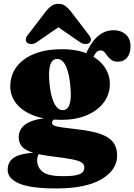

<svg xmlns="http://www.w3.org/2000/svg" viewBox="-20 -756 718 1026"><path d="M387.5 -65.5Q335 -71.5 307 -75.8Q279 -80 268.5 -85.5Q258 -91 258 -100Q258 -107.5 262.5 -112.2Q267 -117 274.5 -120L269.5 -127Q197.5 -125.5 156 -111.2Q114.5 -97 97.2 -74Q80 -51 80 -24Q80 5 95.5 25Q111 45 152 58.5Q193 72 268.5 81Q330.5 88.5 365.8 95.5Q401 102.5 415.8 112.2Q430.5 122 430.5 138Q430.5 154 420.8 164.5Q411 175 386.5 180.2Q362 185.5 317 185.5Q238.5 185.5 208.5 162.5Q178.5 139.5 178.5 99Q178.5 88.5 181.5 79.5Q184.5 70.5 187.5 66.5L185.5 59Q96 61.5 58.5 83.8Q21 106 21 152Q21 198 82.2 224.5Q143.5 251 280 251Q439.5 251 522.8 201.5Q606 152 606 75Q606 32 584.5 4Q563 -24 514.8 -40.8Q466.5 -57.5 387.5 -65.5ZM421 -427.5 467 -424.5Q479 -455 490.2 -470.8Q501.5 -486.5 517 -486.5Q530 -486.5 538 -477.5Q546 -468.5 554.2 -456.8Q562.5 -445 575.2 -435.8Q588 -426.5 610 -426.5Q642 -426.5 659.8 -449Q677.5 -471.5 677.5 -508.5Q677.5 -549.5 651.8 -572Q626 -594.5 587.5 -594.5Q538 -594.5 500.2 -560Q462.5 -525.5 436 -460.5ZM567 -308.5Q567 -357.5 537.8 -399.2Q508.5 -441 451.8 -467Q395 -493 311.5 -493Q225 -493 163 -468Q101 -443 68 -398.2Q35 -353.5 35 -294Q35 -243.5 66.8 -203Q98.5 -162.5 159.5 -139Q220.5 -115.5 308.5 -115.5Q385 -115.5 443.2 -140Q501.5 -164.5 534.2 -208Q567 -251.5 567 -308.5ZM283.5 -441Q315 -442 333.5 -399.5Q352 -357 357 -283.5Q361.5 -227.5 351.5 -198Q341.5 -168.5 316.5 -167.5Q297 -166.5 281.8 -185Q266.5 -203.5 256.5 -240Q246.5 -276.5 243 -329.5Q240.5 -363 243.8 -387.8Q247 -412.5 257 -426.5Q267 -440.5 283.5 -441ZM341 -644H243L408.5 -530Q422.5 -520.5 436.2 -520.8Q450 -521 458.5 -527.5Q465.5 -534 465.8 -544.8Q466 -555.5 455 -569L355 -699.5Q340.5 -716.5 326.5 -726Q312.5 -735.5 292 -735.5Q271.5 -735.5 257.2 -726Q243 -716.5 228.5 -699.5L128.5 -569Q117.5 -555.5 117.8 -544.8Q118 -534 125 -527.5Q134 -521 147.8 -520.8Q161.5 -520.5 175.5 -530Z"/></svg>

Font: Fraunces Black
Style: Regular
Weight: 900
Version: Version 1.000;[b76b70a41]